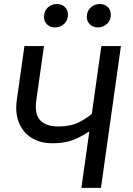

<svg xmlns="http://www.w3.org/2000/svg" viewBox="-20 -913 646 933"><path d="M98.7 -689.1H193.7L156.7 -428.2Q146.8 -359.3 175.1 -328.9Q203.5 -298.4 264.3 -298.4Q323.1 -298.4 364.4 -319.3Q405.7 -340.2 434.6 -367.1L436.4 -289.6Q381.6 -250.7 337.7 -233.8Q293.7 -216.8 235.8 -216.8Q175.7 -216.8 133.7 -242.8Q91.7 -268.9 72.2 -316.5Q52.7 -364.1 61.7 -427.2ZM472.5 -689.1H567.6L470.6 0H375.5ZM246.9 -779.8Q223.7 -779.8 208.6 -794.4Q193.6 -809 193.6 -831.1Q193.6 -858.3 211.7 -875.9Q229.8 -893.5 257 -893.5Q280.1 -893.5 295.2 -878.9Q310.3 -864.3 310.3 -842.2Q310.3 -815 292.2 -797.4Q274 -779.8 246.9 -779.8ZM455.2 -779.8Q432 -779.8 417 -794.4Q401.9 -809 401.9 -831.1Q401.9 -858.3 420 -875.9Q438.1 -893.5 465.3 -893.5Q488.5 -893.5 503.5 -878.9Q518.6 -864.3 518.6 -842.2Q518.6 -815 500.5 -797.4Q482.4 -779.8 455.2 -779.8Z"/></svg>

Font: Fira Sans Variable
Style: Italic
Weight: 397
Italic angle: -8°
Designer: Carrois Corporate & Edenspiekermann AG
Foundry: Carrois Corporate GbR & Edenspiekermann AG
Version: Version 4.202